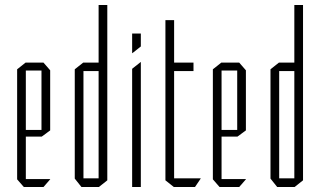

<svg xmlns="http://www.w3.org/2000/svg" viewBox="-20 -753 1290 773"><path d="M76 0 49 -31V-32H182V-31L155 0ZM49 -32V-474L83 -501H84V-32ZM84 -203V-230H147V-203ZM84 -469V-501H155L182 -470V-469ZM147 -203V-469H182V-228L148 -203Z M411 -468 377 -501V-733H412V-468ZM316 -467V-501H383L412 -468V-467ZM308 0 281 -34V-35H377V0ZM281 -35V-474L315 -501H316V-35ZM377 0V-467H412V-27L378 0Z M512 0V-476L546 -503H547V0ZM512 -539V-618H547V-566L513 -539Z M646 -467V-672H681V-501L647 -467ZM647 -467 681 -501H759V-467ZM680 0 646 -27V-467H681V0ZM681 0V-35H788V-34L765 0Z M864 0 837 -31V-32H970V-31L943 0ZM837 -32V-474L871 -501H872V-32ZM872 -203V-230H935V-203ZM872 -469V-501H943L970 -470V-469ZM935 -203V-469H970V-228L936 -203Z M1199 -468 1165 -501V-733H1200V-468ZM1104 -467V-501H1171L1200 -468V-467ZM1096 0 1069 -34V-35H1165V0ZM1069 -35V-474L1103 -501H1104V-35ZM1165 0V-467H1200V-27L1166 0Z"/></svg>

Font: Foldit ExtraLight
Style: Regular
Weight: 250
Version: Version 1.003